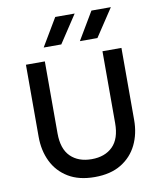

<svg xmlns="http://www.w3.org/2000/svg" viewBox="-101 -1025 941 1120"><g transform="rotate(-10 369.5 -465.0)"><path d="M369.6 15Q275.9 15 213.1 -23.1Q150.2 -61.2 118.5 -126.4Q86.8 -191.6 86.8 -273V-700H198.8V-273.9Q198.8 -181.7 244.8 -136.3Q290.9 -90.9 369.6 -90.9Q448.2 -90.9 494.2 -136.3Q540.1 -181.7 540.1 -273.9V-700H652.5V-273Q652.5 -191.8 620.8 -126.6Q589 -61.4 526.2 -23.2Q463.3 15 369.6 15ZM420.6 -780.9 517.9 -944.8H633L524.5 -780.9ZM206.2 -780.9 303.5 -944.8H418.6L310.5 -780.9Z"/></g></svg>

Font: Geologica-Sharp
Style: Regular
Weight: 100
Designer: Sindre Bremnes, Frode Helland
Foundry: Monokrom Skriftforlag AS
Version: Version 1.010;gftools[0.9.28]